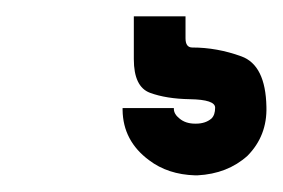

<svg xmlns="http://www.w3.org/2000/svg" viewBox="-20 -35 345 234"><path d="M206.1 -15.1V11.7Q206.1 22.9 214.4 22.9Q244.6 22.9 274.2 33.7Q303.7 44.4 304.7 95.2Q305.7 130.4 281.7 154.8Q257.3 176.8 220.7 178.7Q219.7 178.7 219 178.7Q218.3 178.7 217.8 178.7Q184.6 177.7 161.6 160.2Q129.9 136.7 129.4 99.1Q129.4 98.6 129.4 97.9Q129.4 97.2 129.4 96.7H191.9V97.7Q191.9 104 198.7 109.4Q206.1 115.7 217.8 115.7Q217.8 115.7 218 115.7Q218.3 115.7 218.8 115.7Q230.5 115.7 237.8 109.4Q242.2 105 242.2 96.2Q242.2 86.4 211.4 85.9Q182.6 85.4 162.8 78.1Q143.1 70.8 143.1 37.1V-15.1Z"/></svg>

Font: Fibel Sued LRS
Style: Regular
Weight: 400
Designer: Peter Wiegel
Foundry: Peter Wiegel
Version: Version 000.000